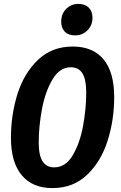

<svg xmlns="http://www.w3.org/2000/svg" viewBox="-20 -946 617 982"><path d="M564 -450Q564 -331 530 -225Q496 -119 425 -51.5Q354 16 248 16Q146 16 91 -50Q36 -116 36 -241Q36 -359 69.5 -465.5Q103 -572 174.5 -640Q246 -708 352 -708Q455 -708 509.5 -642.5Q564 -577 564 -450ZM178 -218Q178 -151 198 -120.5Q218 -90 257 -90Q316 -90 352.5 -152.5Q389 -215 405 -303Q421 -391 421 -473Q421 -540 401.5 -571Q382 -602 342 -602Q285 -602 248 -539Q211 -476 194.5 -387Q178 -298 178 -218ZM293 -835Q293 -875 318.5 -900.5Q344 -926 381 -926Q415 -926 434 -907Q453 -888 453 -856Q453 -816 427 -790.5Q401 -765 364 -765Q330 -765 311.5 -784Q293 -803 293 -835Z"/></svg>

Font: Fira Sans Extra Condensed SemiBold
Style: Italic
Weight: 600
Width: 3
Italic angle: -8°
Designer: Carrois Corporate & Edenspiekermann AG
Foundry: Carrois Corporate GbR & Edenspiekermann AG
Version: Version 4.203